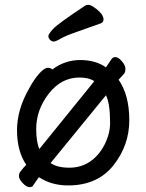

<svg xmlns="http://www.w3.org/2000/svg" viewBox="-20 -739 602 790"><path d="M260 24Q192 24 140 -10L117 23Q114 31 101.5 31Q89 31 73.5 14.5Q58 -2 58 -14Q58 -26 64 -33Q76 -49 88 -61Q50 -117 50 -203Q50 -289 101 -377Q121 -414 142 -437Q163 -460 176.5 -460Q190 -460 195 -453Q247 -492 310 -492Q373 -492 416 -462L439 -496Q444 -504 455.5 -504Q467 -504 481.5 -487Q496 -470 496 -456.5Q496 -443 491.5 -437Q487 -431 479.5 -423.5Q472 -416 468 -411Q512 -348 512 -244.5Q512 -141 446.5 -58.5Q381 24 260 24ZM188 -68Q216 -49 265 -49Q314 -49 351 -74.5Q388 -100 410.5 -144.5Q433 -189 433 -234Q433 -313 416 -347ZM142 -126 368 -405Q346 -420 307 -420Q232 -420 180.5 -353.5Q129 -287 129 -208Q129 -155 142 -126ZM395 -643Q346 -625 298 -608.5Q250 -592 229.5 -580Q209 -568 201 -568Q193 -568 186 -575Q179 -582 179 -590.5Q179 -599 199 -620.5Q219 -642 332 -717Q336 -719 344.5 -719Q353 -719 367 -709Q406 -682 406 -659Q406 -648 395 -643Z"/></svg>

Font: LXGW WenKai TC
Style: Bold
Weight: 700
Designer: LXGW / Fontworks Inc.
Foundry: LXGW / Fontworks Inc.
Version: Version 1.330;April 28, 2024